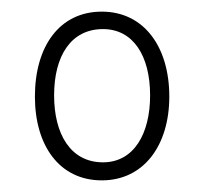

<svg xmlns="http://www.w3.org/2000/svg" viewBox="-20 -747 350 330"><path d="M155 -437C227 -437 271 -497 271 -581C271 -667 227 -727 155 -727C82 -727 40 -667 40 -581C40 -497 82 -437 155 -437ZM157 -468C101 -468 73 -517 73 -583C73 -651 102 -697 157 -697C209 -697 238 -651 238 -583C238 -517 210 -468 157 -468Z"/></svg>

Font: Noto Serif Tamil ExtraCondensed Light
Style: Italic
Weight: 300
Width: 2
Italic angle: -12°
Designer: Indian Type Foundry, Tom Grace, and the Monotype Design Team
Foundry: Monotype Imaging Inc.
Version: Version 2.003